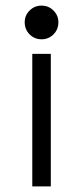

<svg xmlns="http://www.w3.org/2000/svg" viewBox="-20 -664 296 684"><path d="M95 0V-472H161V0ZM128 -524Q103 -524 85.5 -541.5Q68 -559 68 -585Q68 -609 85.5 -626.5Q103 -644 128 -644Q153 -644 170.5 -626.5Q188 -609 188 -585Q188 -559 170.5 -541.5Q153 -524 128 -524Z"/></svg>

Font: Lil Grotesk
Style: Regular
Weight: 400
Designer: Bastien Sozeau
Foundry: NBR — Bastien Sozeau
Version: Version 4.002; ttfautohint (v1.8.4.7-5d5b)